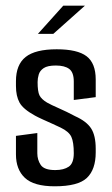

<svg xmlns="http://www.w3.org/2000/svg" viewBox="-20 -648 392 674"><path d="M172 6Q99 6 67.5 -23.5Q36 -53 36 -106V-171L111 -181V-110Q111 -87 123 -69Q135 -51 174 -51Q204 -51 221.5 -63Q239 -75 239 -110Q239 -149 230.5 -167.5Q222 -186 193 -200Q183 -205 165 -213Q147 -221 129.5 -229Q112 -237 103 -242Q61 -265 48.5 -288Q36 -311 36 -346V-363Q36 -421 70 -448Q104 -475 179 -475Q252 -475 284 -450.5Q316 -426 316 -369V-307L239 -297V-362Q239 -394 223 -406Q207 -418 176 -418Q147 -418 133.5 -409Q120 -400 116 -386.5Q112 -373 112 -360Q112 -327 118.5 -313.5Q125 -300 145 -288Q159 -280 186.5 -268Q214 -256 244 -240Q284 -222 300 -197Q316 -172 316 -126V-113Q316 -53 285 -23.5Q254 6 172 6ZM113 -529 202 -628H278L167 -529Z"/></svg>

Font: Smooch Sans SemiBold
Style: Bold
Weight: 600
Designer: Robert E. Leuschke
Foundry: Robert E. Leuschke
Version: Version 1.010; ttfautohint (v1.8.3)